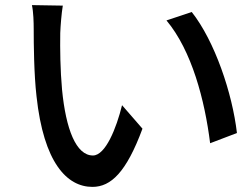

<svg xmlns="http://www.w3.org/2000/svg" viewBox="-20 -724 984 752"><path d="M105 -704C111 -677 112 -636 112 -611C112 -551 113 -434 123 -347C151 -87 242 8 342 8C415 8 475 -50 538 -220L458 -312C436 -222 393 -115 344 -115C278 -115 238 -218 223 -373C216 -450 215 -533 216 -595C217 -622 221 -673 226 -702ZM632 -644C731 -526 782 -332 803 -163L908 -203C890 -359 821 -563 731 -677Z"/></svg>

Font: GenEiGothic-pro-SemiBold
Style: Regular
Weight: 500
Designer: Ryoko NISHIZUKA (kana & ideographs); Paul D. Hunt (Latin, Greek & Cyrillic); Wenlong ZHANG (bopomofo); Sandoll Communica
Foundry: Adobe Systems Incorporated; o_tamon
Version: Version 1.000.140830